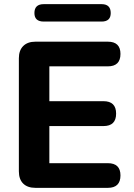

<svg xmlns="http://www.w3.org/2000/svg" viewBox="-20 -906 644 926"><path d="M151 0Q113 0 92 -20.5Q71 -41 71 -80V-625Q71 -663 92 -684Q113 -705 151 -705H500Q561 -705 561 -646Q561 -586 500 -586H218V-418H479Q540 -418 540 -358Q540 -298 479 -298H218V-119H500Q561 -119 561 -60Q561 0 500 0ZM191 -802Q146 -802 146 -843Q146 -886 191 -886H470Q514 -886 514 -843Q514 -802 470 -802Z"/></svg>

Font: Chiron GoRound TC
Style: Bold
Weight: 700
Designer: Ryoko NISHIZUKA 西塚涼子 (kana, bopomofo & ideographs); Paul D. Hunt (Latin, Greek & Cyrillic); Sandoll Communications 산돌커뮤니
Foundry: Adobe
Version: Version 1.000;hotconv 1.1.1;makeotfexe 2.6.0